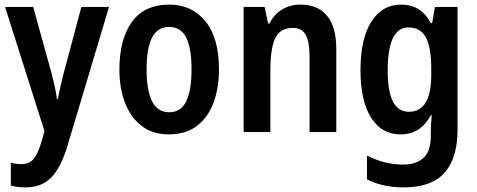

<svg xmlns="http://www.w3.org/2000/svg" viewBox="-20 -573 2070 833"><path d="M2 -543H124L204 -254Q211 -226 217.5 -197.5Q224 -169 227 -143H231Q235 -166 241.5 -194Q248 -222 256 -254L333 -543H453L272 62Q244 154 202.5 197Q161 240 90 240Q72 240 56.5 238Q41 236 27 232V133Q37 136 49 137.5Q61 139 73 139Q107 139 125.5 117Q144 95 160 42L173 -4Z M930 -272Q930 -190 906 -126.5Q882 -63 834 -26.5Q786 10 712 10Q643 10 595.5 -26Q548 -62 523 -125.5Q498 -189 498 -272Q498 -402 552 -477.5Q606 -553 715 -553Q812 -553 871 -481Q930 -409 930 -272ZM616 -272Q616 -182 639.5 -134Q663 -86 714 -86Q765 -86 788 -133.5Q811 -181 811 -272Q811 -363 788 -409.5Q765 -456 714 -456Q663 -456 639.5 -409.5Q616 -363 616 -272Z M1284 -553Q1358 -553 1398.5 -505Q1439 -457 1439 -360V0H1323V-331Q1323 -391 1306.5 -421.5Q1290 -452 1251 -452Q1196 -452 1174.5 -408Q1153 -364 1153 -268V0H1037V-543H1128L1143 -471H1149Q1169 -511 1204 -532Q1239 -553 1284 -553Z M1720 -553Q1763 -553 1794.5 -534Q1826 -515 1849 -473H1855L1867 -543H1965V-9Q1965 112 1909 176Q1853 240 1731 240Q1640 240 1572 205V102Q1649 141 1728 141Q1786 141 1817.5 112Q1849 83 1849 18V4Q1849 -11 1850 -32.5Q1851 -54 1853 -73H1849Q1826 -31 1794 -10.5Q1762 10 1717 10Q1636 10 1590 -62.5Q1544 -135 1544 -269Q1544 -405 1591 -479Q1638 -553 1720 -553ZM1752 -454Q1662 -454 1662 -267Q1662 -176 1685 -132Q1708 -88 1754 -88Q1851 -88 1851 -249V-274Q1851 -368 1827.5 -411Q1804 -454 1752 -454Z"/></svg>

Font: Noto Sans Georgian Condensed SemiBold
Style: Regular
Weight: 600
Width: 3
Designer: Monotype Design Team, Akaki Razmadze
Foundry: Google LLC
Version: Version 2.005; ttfautohint (v1.8.4.7-5d5b)